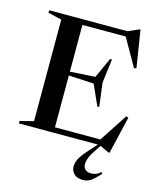

<svg xmlns="http://www.w3.org/2000/svg" viewBox="-139 -843 969 1172"><g transform="rotate(15 345.0 -257.0)"><path d="M32 0V-15.5L118 -37V-678.5L32 -699.5V-715H527L595.5 -745.5H601L638 -511.5L624 -507L524.5 -681H251V-385.5L410 -395.5L468 -523.5H480L461 -373L480 -223.5H468L410 -353L251 -361.5V-34H538L654 -211L668.5 -207L613 30H606.5L549.5 3.5L533.5 27Q504 69.5 495 93Q486 116.5 486 135.5Q486 156.5 499.2 168.8Q512.5 181 536 181Q548 181 562.2 176.8Q576.5 172.5 597 156.5L603 165.5Q567.5 205.5 545.8 219Q524 232.5 498 232.5Q461 232.5 441.8 213.5Q422.5 194.5 422.5 165.5Q422.5 144.5 435.2 118.2Q448 92 492 44L531 0Z"/></g></svg>

Font: Newsreader Display Medium
Style: Regular
Weight: 500
Designer: Hugues Gentile
Foundry: Production Type
Version: Version 1.001